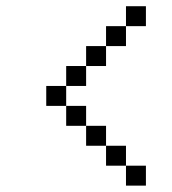

<svg xmlns="http://www.w3.org/2000/svg" viewBox="-20 -582 540 602"><path d="M437.5 -500H375V-562.5H437.5ZM125 -312.5H187.5V-250H125ZM187.5 -250H250V-187.5H187.5ZM187.5 -375H250V-312.5H187.5ZM250 -187.5H312.5V-125H250ZM250 -437.5H312.5V-375H250ZM312.5 -125H375V-62.5H312.5ZM312.5 -500H375V-437.5H312.5ZM375 -62.5H437.5V0H375Z"/></svg>

Font: ChillBitmapSE 16px
Style: Regular
Weight: 400
Designer: Designed by Warren2060
Foundry: ChillType
Version: Version 1.000